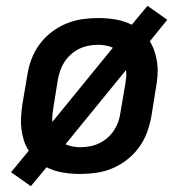

<svg xmlns="http://www.w3.org/2000/svg" viewBox="-20 -590 640 660"><path d="M86 50 18 2 79 -72Q68 -88 62 -107.5Q56 -127 53.5 -147.5Q51 -168 52.5 -189.5Q54 -211 57 -232L74 -332Q78 -359 88 -386Q98 -413 115.5 -437Q133 -461 157 -479.5Q181 -498 208 -509Q235 -520 262.5 -524Q290 -528 318 -528Q348 -528 377.5 -523Q407 -518 433 -505L487 -570L555 -522L495 -448Q505 -432 511.5 -412.5Q518 -393 520.5 -372.5Q523 -352 521.5 -330.5Q520 -309 516 -288L500 -188Q495 -161 485 -134Q475 -107 457.5 -83Q440 -59 416 -40.5Q392 -22 365.5 -11Q339 0 311 4Q283 8 255 8Q225 8 195.5 3Q166 -2 140 -15ZM160 -171 368 -426Q357 -431 344 -433.5Q331 -436 318 -436Q302 -436 285.5 -433Q269 -430 254 -423Q239 -416 225.5 -404.5Q212 -393 202.5 -378.5Q193 -364 187.5 -348.5Q182 -333 179 -317L163 -217Q161 -205 160 -193.5Q159 -182 160 -171ZM256 -84Q272 -84 288.5 -87Q305 -90 320 -97Q335 -104 348.5 -115.5Q362 -127 371.5 -141.5Q381 -156 386.5 -171.5Q392 -187 394 -203L411 -303Q413 -315 414 -326.5Q415 -338 413 -349L205 -94Q216 -89 229.5 -86.5Q243 -84 256 -84Z"/></svg>

Font: Iosevka Semibold Extended
Style: Italic
Weight: 600
Width: 7
Italic angle: -9°
Monospace: yes
Designer: Belleve Invis
Foundry: Belleve Invis
Version: Version 32.5.0; ttfautohint (v1.8.4)